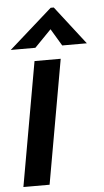

<svg xmlns="http://www.w3.org/2000/svg" viewBox="-55 -827 466 862"><g transform="rotate(-5 177.5 -395.5)"><path d="M133 0H15L114 -559H232ZM123 -618H12L207 -791H221L355 -618H244L198 -695Z"/></g></svg>

Font: Open Sauce One SemiBold Italic
Style: Regular
Weight: 600
Italic angle: -10°
Designer: Alfredo Marco Pradil
Foundry: Creative Sauce Fz LLC
Version: Version 1.477